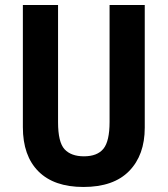

<svg xmlns="http://www.w3.org/2000/svg" viewBox="-20 -734 667 764"><path d="M556 -226Q556 -117 494 -53.5Q432 10 312 10Q195 10 133 -52Q71 -114 71 -228V-714H211V-248Q211 -168 237 -140Q263 -112 314 -112Q367 -112 391.5 -142Q416 -172 416 -249V-714H556Z"/></svg>

Font: Noto Sans Gurmukhi UI Condensed
Style: Bold
Weight: 700
Width: 3
Designer: Jelle Bosma - Monotype Design Team
Foundry: Monotype Imaging Inc.
Version: Version 2.004; ttfautohint (v1.8.4.7-5d5b)